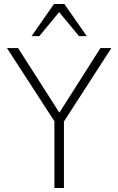

<svg xmlns="http://www.w3.org/2000/svg" viewBox="-20 -947 596 967"><path d="M254 0V-367L264 -321L15 -705H71L278 -381H280L486 -705H541L293 -321L302 -367V0ZM139 -765 252 -927H304L417 -765H378L278 -886L178 -765Z"/></svg>

Font: Nunito Sans 7pt SemiCondensed ExtraLight
Style: Regular
Weight: 250
Width: 4
Designer: Vernon Adams
Foundry: Vernon Adams
Version: Version 3.101;gftools[0.9.27]